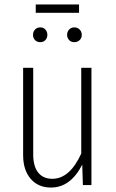

<svg xmlns="http://www.w3.org/2000/svg" viewBox="-20 -824 515 855"><path d="M332 -767.1H139.2V-804.2H332ZM190.9 -668.9Q190.9 -654.8 182.1 -645.5Q173.3 -636.2 159.2 -636.2Q145 -636.2 136 -645.5Q127 -654.8 127 -668.9Q127 -682.6 136 -692.4Q145 -702.1 159.2 -702.1Q173.3 -702.1 182.1 -692.4Q190.9 -682.6 190.9 -668.9ZM344.2 -668.9Q344.2 -654.8 334.7 -645.5Q325.2 -636.2 311 -636.2Q296.9 -636.2 287.8 -645.5Q278.8 -654.8 278.8 -668.9Q278.8 -682.6 287.8 -692.4Q296.9 -702.1 311 -702.1Q325.2 -702.1 334.7 -692.4Q344.2 -682.6 344.2 -668.9ZM387.2 -522V0H349.1L346.2 -90.8Q293.9 11.2 207 11.2Q149.9 11.2 116.5 -27.8Q83 -66.9 83 -132.8V-522H127.9V-137.2Q127.9 -83 150.1 -55.4Q172.4 -27.8 212.9 -27.8Q290.5 -27.8 341.8 -140.1V-522Z"/></svg>

Font: Fira Sans Compressed ExtraLight
Style: Regular
Weight: 250
Width: 1
Designer: Carrois Corporate & Edenspiekermann AG
Foundry: Carrois Corporate GbR & Edenspiekermann AG
Version: Version 4.203;PS 004.203;hotconv 1.0.88;makeotf.lib2.5.64775